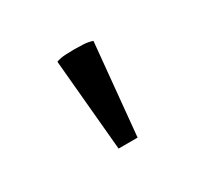

<svg xmlns="http://www.w3.org/2000/svg" viewBox="-59 -750 359 341"><g transform="rotate(-30 120.5 -579.0)"><path d="M101 -483 84 -671Q93 -674 102 -674.5Q111 -675 121 -675Q130 -675 139.5 -674.5Q149 -674 158 -671L140 -483Z"/></g></svg>

Font: Piazzolla Thin Light
Style: Regular
Weight: 300
Version: Version 2.005